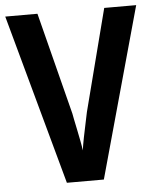

<svg xmlns="http://www.w3.org/2000/svg" viewBox="-52 -809 652 802"><g transform="rotate(-5 274.5 -408.0)"><path d="M549 -765 351 -51H196L0 -765H135L244 -337Q245 -330 249 -311Q253 -292 258 -267.5Q263 -243 267.5 -220Q272 -197 274 -180Q277 -202 283.5 -235Q290 -268 296.5 -297.5Q303 -327 305 -338L415 -765Z"/></g></svg>

Font: Noto Sans Tamil UI Condensed
Style: Bold
Weight: 700
Width: 3
Designer: Jelle Bosma - Monotype Design Team
Foundry: Monotype Imaging Inc.
Version: Version 2.004; ttfautohint (v1.8.4.7-5d5b)